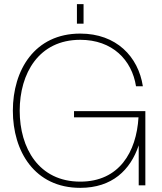

<svg xmlns="http://www.w3.org/2000/svg" viewBox="-20 -894 779 926"><path d="M367 12C521 12 609 -74 649 -193V0H681V-358H337V-328H648C638 -161 555 -18 367 -18C167 -18 75 -180 75 -360C75 -540 167 -702 367 -702C522 -702 616 -605 636 -478H669C647 -621 541 -732 367 -732C147 -732 42 -556 42 -360C42 -164 147 12 367 12ZM351 -780H383V-874H351Z"/></svg>

Font: Aspekta 100
Style: Regular
Weight: 100
Designer: Ivo Dolenc
Version: Version 2.000